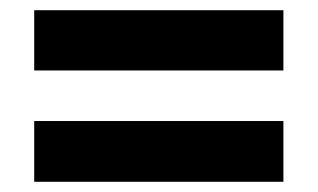

<svg xmlns="http://www.w3.org/2000/svg" viewBox="-20 -540 623 376"><path d="M47 -402V-520H535V-402ZM47 -184V-303H535V-184Z"/></svg>

Font: Noto Sans Thai Looped ExtraBold
Style: Regular
Weight: 800
Designer: Sasikarn Vongin, Ben Mitchell
Foundry: The Fontpad Ltd
Version: Version 1.001; ttfautohint (v1.8.4.7-5d5b)